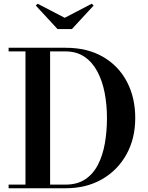

<svg xmlns="http://www.w3.org/2000/svg" viewBox="-20 -1005 792 1025"><path d="M330 -750Q446 -750 529.2 -702Q612.5 -654 657.2 -569.2Q702 -484.5 702 -375Q702 -265.5 655.2 -181Q608.5 -96.5 524.8 -48.2Q441 0 330 0H26V-19.5H116V-730.5H26V-750ZM247.5 -19.5H330Q392.5 -19.5 435 -47.8Q477.5 -76 503 -125.8Q528.5 -175.5 539.8 -239.5Q551 -303.5 551 -375Q551 -446.5 538.5 -510.5Q526 -574.5 499.2 -624.2Q472.5 -674 430.5 -702.2Q388.5 -730.5 330 -730.5H247.5ZM287 -850 171 -975.5 181 -985 325.5 -910 469.5 -985 480 -975.5 364 -850Z"/></svg>

Font: Bodoni Moda SemiBold
Style: Regular
Weight: 600
Designer: Owen Earl
Foundry: indestructible type
Version: Version 2.005; ttfautohint (v1.8.4.7-5d5b)